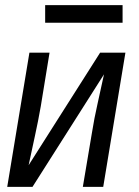

<svg xmlns="http://www.w3.org/2000/svg" viewBox="-20 -724 540 744"><path d="M8 0 94 -520H172L138 -312Q128 -255 115.5 -198Q103 -141 91 -84L368 -520H466L380 0H301L336 -208Q345 -265 358 -322Q371 -379 383 -436L106 0ZM155 -636V-704H455V-636Z"/></svg>

Font: Iosevka SS04 Oblique
Style: Regular
Weight: 400
Italic angle: -9°
Monospace: yes
Designer: Belleve Invis
Foundry: Belleve Invis
Version: Version 19.0.0; ttfautohint (v1.8.4)